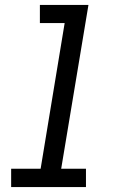

<svg xmlns="http://www.w3.org/2000/svg" viewBox="-20 -755 490 775"><path d="M25 0V-74H144L241 -662H141V-735H337L227 -74H327V0Z"/></svg>

Font: Zed Sans Extended
Style: Italic
Weight: 400
Width: 7
Italic angle: -9°
Designer: Belleve Invis
Foundry: Belleve Invis
Version: Version 1.0.0; ttfautohint (v1.8.4)